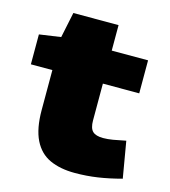

<svg xmlns="http://www.w3.org/2000/svg" viewBox="-102 -744 741 837"><g transform="rotate(15 268.0 -326.0)"><path d="M312 10Q246 10 199 -11.5Q152 -33 127 -83.5Q102 -134 102 -218V-398H5V-533L102 -547L126 -662H330V-547H494V-398H330V-232Q330 -197 344.5 -183Q359 -169 392 -169Q412 -169 436 -173Q460 -177 493 -184L521 -20Q465 -5 415 2.5Q365 10 312 10Z"/></g></svg>

Font: Georama Extended ExtraBold
Style: Regular
Weight: 800
Width: 7
Designer: Jean-Baptiste Levee
Foundry: Production Type
Version: Version 1.000